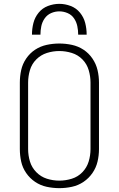

<svg xmlns="http://www.w3.org/2000/svg" viewBox="-20 -969 616 997"><path d="M288 8Q321 8 353.5 1Q386 -6 413.5 -24.5Q441 -43 460 -70.5Q479 -98 486.5 -130Q494 -162 494 -195V-540Q494 -573 486.5 -605Q479 -637 460 -665Q441 -693 413.5 -711Q386 -729 353.5 -736Q321 -743 288 -743Q255 -743 222.5 -736Q190 -729 162.5 -711Q135 -693 116 -665Q97 -637 90 -605Q83 -573 83 -540V-195Q83 -162 90 -130Q97 -98 116 -70.5Q135 -43 162.5 -24.5Q190 -6 222.5 1Q255 8 288 8ZM288 -31Q255 -31 223.5 -41Q192 -51 168.5 -75Q145 -99 135.5 -130.5Q126 -162 126 -195V-540Q126 -573 135.5 -605Q145 -637 168.5 -660.5Q192 -684 223.5 -694Q255 -704 288 -704Q321 -704 353 -694Q385 -684 408 -660.5Q431 -637 440.5 -605Q450 -573 450 -540V-195Q450 -162 440.5 -130.5Q431 -99 408 -75Q385 -51 353 -41Q321 -31 288 -31ZM146 -789H190Q190 -811 194.5 -833Q199 -855 212 -873.5Q225 -892 245.5 -901Q266 -910 288 -910Q310 -910 331 -901Q352 -892 364.5 -873.5Q377 -855 381.5 -833Q386 -811 386 -789H430Q430 -820 422.5 -849.5Q415 -879 395.5 -903Q376 -927 347 -938Q318 -949 288 -949Q258 -949 229 -938Q200 -927 180.5 -903Q161 -879 153.5 -849.5Q146 -820 146 -789Z"/></svg>

Font: Iosevka Sparkle Extralight
Style: Regular
Weight: 200
Designer: Belleve Invis
Foundry: Belleve Invis
Version: Version 4.5.0; ttfautohint (v1.8.3)